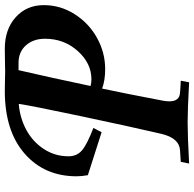

<svg xmlns="http://www.w3.org/2000/svg" viewBox="-24 -748 773 764"><g transform="rotate(-90 362.0 -365.5)"><path d="M495.1 -677.7H465.3Q435.5 -549.3 402.3 -391.1Q414.6 -387.7 429.2 -387.7Q492.7 -387.7 541.5 -442.1Q590.3 -496.6 590.3 -572.3Q590.3 -619.1 564 -648.4Q537.6 -677.7 495.1 -677.7ZM423.3 -32.2 417 1Q308.1 -4.9 258.3 -4.9Q204.1 -4.9 93.8 1L100.6 -32.2L147 -35.2Q194.8 -38.1 211.9 -109.4Q239.7 -228.5 282.5 -430.9Q325.2 -633.3 331.1 -676.8Q274.9 -672.4 227.5 -646.7Q180.2 -621.1 151.4 -576.9Q122.6 -532.7 122.6 -479Q122.6 -445.3 146.5 -425Q170.4 -404.8 235.4 -379.9L218.3 -347.2Q77.6 -392.6 47.4 -401.9Q43 -426.3 43 -446.8Q43 -574.7 133.3 -653.6Q223.6 -732.4 382.8 -732.4Q401.9 -732.4 424.3 -731.7Q446.8 -731 459.5 -731Q471.2 -731 496.8 -731.7Q522.5 -732.4 550.8 -732.4Q627.4 -732.4 675.8 -689.2Q724.1 -646 724.1 -577.1Q724.1 -511.2 688.2 -454.6Q652.3 -397.9 593.8 -365.5Q535.2 -333 469.7 -333Q424.3 -333 392.1 -345.2Q375.5 -269 344.2 -105Q341.3 -91.3 341.3 -77.6Q341.3 -37.1 375.5 -35.2H375Q380.4 -34.7 399.7 -33.4Q418.9 -32.2 423.3 -32.2Z"/></g></svg>

Font: Flanker
Style: Bold Italic
Weight: 700
Italic angle: -12°
Designer: Flanker
Version: Version 2.000